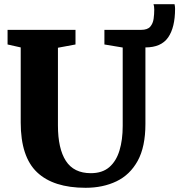

<svg xmlns="http://www.w3.org/2000/svg" viewBox="-20 -885 852 913"><path d="M387 8Q234 8 156.2 -65.8Q78.5 -139.5 78.5 -302.5V-659.5L16 -673.5V-743H339V-673.5L255.5 -658V-288.5Q255.5 -178.5 293.2 -120Q331 -61.5 412 -61.5Q466.5 -61.5 499.8 -90.2Q533 -119 548.2 -169.5Q563.5 -220 563.5 -286V-659L476.5 -673.5V-743H651Q681.5 -743 694.5 -758.2Q707.5 -773.5 710.5 -795.8Q713.5 -818 713.5 -839Q713.5 -848.5 712.5 -854.5Q711.5 -860.5 710 -865H810Q812.5 -854 812.5 -843.5Q812.5 -754.5 779.5 -707Q746.5 -659.5 671.5 -659.5V-295.5Q671.5 -187 634.8 -120.2Q598 -53.5 533.8 -22.8Q469.5 8 387 8Z"/></svg>

Font: Merriweather Black
Style: Regular
Weight: 900
Designer: Eben Sorkin
Foundry: Eben Sorkin
Version: Version 2.200;gftools[0.9.31]